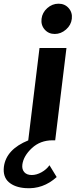

<svg xmlns="http://www.w3.org/2000/svg" viewBox="-93 -760 410 1040"><path d="M264.5 -600Q237 -576 203.5 -576Q170 -576 149 -600Q128 -624 132 -658Q136 -692 163 -716Q190 -740 224 -740Q258 -740 279 -716Q300 -692 296 -658Q292 -624 264.5 -600ZM175 135 214 199Q140 266 45 259Q-13 255 -45.5 226.5Q-78 198 -72 144Q-60 49 61 0H60L121 -500H267L206 0H192Q125 0 79.5 42.5Q34 85 28 132Q25 157 38.5 172.5Q52 188 79 188Q105 188 132 173Q159 158 175 135Z"/></svg>

Font: Orkney
Style: BoldItalic
Weight: 700
Designer: Samuel Oakes and Alfredo Marco Pradil
Foundry: Alfredo Marco Pradil
Version: 1.0; ttfautohint (v1.5)